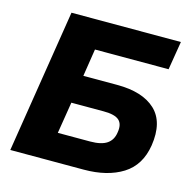

<svg xmlns="http://www.w3.org/2000/svg" viewBox="-104 -809 911 912"><g transform="rotate(15 352.0 -352.5)"><path d="M25 0 137 -705H675L652 -565H290L269 -430H435Q561 -430 623.5 -371.5Q686 -313 668 -195Q652 -94 577 -47Q502 0 386 0ZM222 -137H381Q436 -137 463.5 -156Q491 -175 496 -213Q503 -254 482 -273Q461 -292 406 -292H247Z"/></g></svg>

Font: Winston ExtraBold
Style: Italic
Weight: 800
Italic angle: -9°
Designer: Original fonts by Vernon Adams / Changes by Cristiano Sobral
Foundry: Original fonts by Vernon Adams / Changes by Cristiano Sobral
Version: Version 2.503;July 17, 2020;FontCreator 13.0.0.2655 64-bit